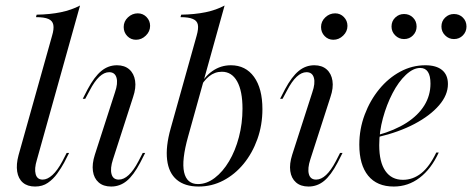

<svg xmlns="http://www.w3.org/2000/svg" viewBox="-20 -661 1701 692"><path d="M106.5 11.3Q79 11.3 62.5 -2.8Q46 -16.9 41.9 -42.7Q37.9 -68.5 46.8 -101.6L167.7 -532.3Q175 -556.5 172.2 -571.4Q169.4 -586.3 154.4 -592.7Q139.5 -599.2 109.7 -599.2L112.1 -608.1Q160.5 -608.9 199.2 -616.9Q237.9 -625 268.5 -641.1L112.9 -84.7Q103.2 -53.2 108.5 -33.5Q113.7 -13.7 133.9 -13.7Q150.8 -13.7 169 -30.2Q187.1 -46.8 204.8 -79.8L220.2 -109.7H229L211.3 -75Q200.8 -55.6 186.3 -35.5Q171.8 -15.3 152.4 -2Q133.1 11.3 106.5 11.3Z M380.6 11.3Q352.4 11.3 335.5 -3.6Q318.5 -18.5 314.9 -44.4Q311.3 -70.2 321.8 -103.2L394.4 -328.2Q405.6 -360.5 400 -380.6Q394.4 -400.8 373.4 -400.8Q355.6 -400.8 337.9 -384.3Q320.2 -367.7 303.2 -334.7L287.1 -304.8H278.2L296 -339.5Q320.2 -384.7 345.2 -405.2Q370.2 -425.8 401.6 -425.8Q429 -425.8 446 -410.9Q462.9 -396 466.9 -370.2Q471 -344.4 459.7 -311.3L387.1 -86.3Q376.6 -54 381.9 -33.9Q387.1 -13.7 408.1 -13.7Q444.4 -13.7 479 -79.8L494.4 -109.7H503.2L485.5 -75Q461.3 -29 436.7 -8.9Q412.1 11.3 380.6 11.3ZM470.2 -517.7Q451.6 -517.7 438.7 -531Q425.8 -544.4 425.8 -563.7Q425.8 -583.9 441.1 -598.4Q456.5 -612.9 476.6 -612.9Q495.2 -612.9 508.1 -599.6Q521 -586.3 521 -567.7Q521 -547.6 505.6 -532.7Q490.3 -517.7 470.2 -517.7Z M696 11.3Q646 11.3 616.9 -13.3Q587.9 -37.9 582.3 -85.1Q576.6 -132.3 595.2 -198.4L688.7 -532.3Q696 -558.1 693.1 -572.2Q690.3 -586.3 675 -592.7Q659.7 -599.2 630.6 -599.2L633.1 -608.1Q682.3 -608.9 721 -616.9Q759.7 -625 789.5 -641.1L658.1 -169.4Q633.9 -83.1 643.5 -40.3Q653.2 2.4 693.5 2.4Q725 2.4 754 -19.8Q783.1 -41.9 805.6 -79.8Q828.2 -117.7 841.1 -166.9Q854 -216.1 854 -269.4Q854 -333.1 834.7 -367.7Q815.3 -402.4 779.8 -402.4Q754 -402.4 733.5 -385.9Q712.9 -369.4 696.8 -337.9V-345.2Q716.1 -384.7 746 -405.2Q775.8 -425.8 812.1 -425.8Q865.3 -425.8 895.6 -383.9Q925.8 -341.9 925.8 -267.7Q925.8 -210.5 907.7 -159.7Q889.5 -108.9 858.1 -70.6Q826.6 -32.3 785.1 -10.5Q743.5 11.3 696 11.3Z M1091.9 11.3Q1063.7 11.3 1046.8 -3.6Q1029.8 -18.5 1026.2 -44.4Q1022.6 -70.2 1033.1 -103.2L1105.6 -328.2Q1116.9 -360.5 1111.3 -380.6Q1105.6 -400.8 1084.7 -400.8Q1066.9 -400.8 1049.2 -384.3Q1031.5 -367.7 1014.5 -334.7L998.4 -304.8H989.5L1007.3 -339.5Q1031.5 -384.7 1056.5 -405.2Q1081.5 -425.8 1112.9 -425.8Q1140.3 -425.8 1157.3 -410.9Q1174.2 -396 1178.2 -370.2Q1182.3 -344.4 1171 -311.3L1098.4 -86.3Q1087.9 -54 1093.1 -33.9Q1098.4 -13.7 1119.4 -13.7Q1155.6 -13.7 1190.3 -79.8L1205.6 -109.7H1214.5L1196.8 -75Q1172.6 -29 1148 -8.9Q1123.4 11.3 1091.9 11.3ZM1181.5 -517.7Q1162.9 -517.7 1150 -531Q1137.1 -544.4 1137.1 -563.7Q1137.1 -583.9 1152.4 -598.4Q1167.7 -612.9 1187.9 -612.9Q1206.5 -612.9 1219.4 -599.6Q1232.3 -586.3 1232.3 -567.7Q1232.3 -547.6 1216.9 -532.7Q1201.6 -517.7 1181.5 -517.7Z M1399.2 11.3Q1338.7 11.3 1306.9 -27.8Q1275 -66.9 1275 -139.5Q1275 -196 1294.4 -247.6Q1313.7 -299.2 1346.8 -339.5Q1379.8 -379.8 1422.6 -402.8Q1465.3 -425.8 1512.9 -425.8Q1552.4 -425.8 1573.4 -408.5Q1594.4 -391.1 1594.4 -358.1Q1594.4 -318.5 1562.5 -281.5Q1530.6 -244.4 1474.2 -214.5Q1417.7 -184.7 1341.9 -166.9V-174.2Q1402.4 -191.1 1444.8 -218.1Q1487.1 -245.2 1509.3 -281Q1531.5 -316.9 1531.5 -359.7Q1531.5 -387.9 1522.2 -402Q1512.9 -416.1 1494.4 -416.1Q1469.4 -416.1 1442.7 -391.1Q1416.1 -366.1 1394.8 -325Q1373.4 -283.9 1360.1 -235.1Q1346.8 -186.3 1346.8 -137.9Q1346.8 -76.6 1369 -44.8Q1391.1 -12.9 1432.3 -12.9Q1468.5 -12.9 1498.4 -36.7Q1528.2 -60.5 1552.4 -111.3H1561.3Q1533.9 -51.6 1492.3 -20.2Q1450.8 11.3 1399.2 11.3ZM1616.1 -520.2Q1597.6 -520.2 1584.3 -533.5Q1571 -546.8 1571 -565.3Q1571 -584.7 1584.3 -597.6Q1597.6 -610.5 1616.1 -610.5Q1635.5 -610.5 1648.4 -597.6Q1661.3 -584.7 1661.3 -565.3Q1661.3 -546.8 1648.4 -533.5Q1635.5 -520.2 1616.1 -520.2ZM1436.3 -520.2Q1417.7 -520.2 1404.4 -533.5Q1391.1 -546.8 1391.1 -565.3Q1391.1 -584.7 1404.4 -597.6Q1417.7 -610.5 1436.3 -610.5Q1455.6 -610.5 1468.5 -597.6Q1481.5 -584.7 1481.5 -565.3Q1481.5 -546.8 1468.5 -533.5Q1455.6 -520.2 1436.3 -520.2Z"/></svg>

Font: Playfair 144pt Light
Style: Italic
Weight: 300
Italic angle: -15.6°
Designer: Claus Eggers Sørensen
Foundry: Claus Eggers Sørensen
Version: Version 2.001;gftools[0.9.30]